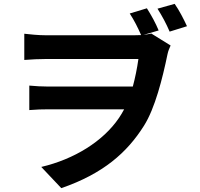

<svg xmlns="http://www.w3.org/2000/svg" viewBox="-20 -887 1040 996"><path d="M886 -867 797 -842C821 -804 842 -765 860 -723L950 -751C933 -788 910 -833 886 -867ZM106 -712V-576C141 -579 186 -581 221 -581C286 -581 637 -581 698 -581C691 -531 681 -483 669 -438H230C199 -438 162 -440 132 -443V-316C168 -319 199 -320 234 -320H624C615 -304 607 -289 597 -275C515 -154 365 -61 194 -21L298 89C515 14 639 -95 727 -235C784 -325 823 -480 849 -606C852 -622 859 -637 865 -651L765 -713C752 -710 738 -708 724 -706L803 -729C788 -766 765 -808 742 -844L653 -817C677 -780 695 -744 712 -705L674 -704C618 -704 284 -704 220 -704C177 -704 133 -709 106 -712Z"/></svg>

Font: Noto Sans JP
Style: Bold
Weight: 700
Designer: Ryoko NISHIZUKA 西塚涼子 (kana, bopomofo & ideographs); Paul D. Hunt (Latin, Greek & Cyrillic); Sandoll Communications 산돌커뮤니
Foundry: Adobe
Version: Version 2.004;hotconv 1.0.118;makeotfexe 2.5.65603